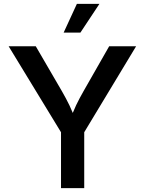

<svg xmlns="http://www.w3.org/2000/svg" viewBox="-20 -965 743 985"><path d="M293 0V-286.6L24.4 -727.5H163.6L297.9 -496.6Q319.3 -459.5 336.2 -424.6Q353 -389.6 371.1 -338.9H335.9Q354 -390.6 370.8 -425.8Q387.7 -460.9 408.2 -496.6L540 -727.5H678.2L412.1 -286.6V0ZM306.6 -797.9 374.5 -945.3H490.2L392.6 -797.9Z"/></svg>

Font: Inter
Style: 540
Weight: 540
Designer: Rasmus Andersson
Foundry: rsms
Version: Version 4.001;git-66647c0bb